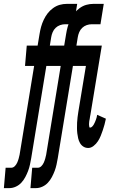

<svg xmlns="http://www.w3.org/2000/svg" viewBox="-83 -755 603 990"><path d="M-63 215 -54 110H-26Q-15 110 -7 102Q1 94 5.5 84Q10 74 13 63.5Q16 53 18 43L93 -415H46L55 -520H111L121 -580Q124 -599 129 -617Q134 -635 142.5 -653Q151 -671 162.5 -686Q174 -701 190.5 -713Q207 -725 225 -730Q243 -735 261 -735H315L298 -630H253Q240 -630 227 -625.5Q214 -621 204 -611.5Q194 -602 188.5 -589Q183 -576 181 -563L174 -520H264L255 -415H156L78 60Q75 77 71.5 93.5Q68 110 62 126Q56 142 47.5 158Q39 174 27 187Q15 200 -1.5 207.5Q-18 215 -35 215ZM74 215 83 110H111Q122 110 130 102Q138 94 142.5 84Q147 74 150 63.5Q153 53 155 43L230 -415H183L192 -520H248L258 -580Q261 -599 266 -617Q271 -635 279.5 -653Q288 -671 299.5 -686Q311 -701 327.5 -713Q344 -725 362 -730Q380 -735 398 -735H452L435 -630H390Q377 -630 364 -625.5Q351 -621 341 -611.5Q331 -602 325.5 -589Q320 -576 318 -563L311 -520H401L392 -415H293L215 60Q212 77 208.5 93.5Q205 110 199 126Q193 142 184.5 158Q176 174 164 187Q152 200 135.5 207.5Q119 215 102 215ZM372 8Q358 8 347 1Q336 -6 329.5 -17.5Q323 -29 320 -42Q317 -55 315.5 -68Q314 -81 314 -95Q314 -109 314.5 -123Q315 -137 317 -151Q319 -165 321 -179L360 -415H316L326 -520H442L383 -162Q382 -158 381.5 -155Q381 -152 380.5 -148.5Q380 -145 379.5 -141.5Q379 -138 378 -134.5Q377 -131 377 -128Q377 -125 376.5 -121.5Q376 -118 376 -114.5Q376 -111 376.5 -108Q377 -105 377.5 -101Q378 -97 381 -97Q387 -97 392 -102Q397 -107 400.5 -113Q404 -119 406.5 -125Q409 -131 411.5 -137.5Q414 -144 415.5 -150Q417 -156 418 -163L463 -143Q460 -128 456 -113Q452 -98 447 -83.5Q442 -69 436.5 -55Q431 -41 422 -27Q413 -13 399.5 -2.5Q386 8 372 8Z"/></svg>

Font: Iosevka Curly Extrabold
Style: Italic
Weight: 800
Italic angle: -9°
Monospace: yes
Designer: Belleve Invis
Foundry: Belleve Invis
Version: Version 22.1.2; ttfautohint (v1.8.4)